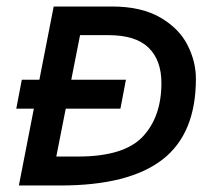

<svg xmlns="http://www.w3.org/2000/svg" viewBox="-20 -570 662 590"><path d="M30 0ZM582 -328Q582 -159 479 -79.5Q376 0 165 0H38L84 -236H30L47 -325H101L145 -550H324Q414 -550 472 -516.5Q530 -483 556 -432Q582 -381 582 -328ZM476 -315Q476 -385 436.5 -423.5Q397 -462 313 -462H226L199 -325H367L350 -236H182L153 -89H220Q361 -89 418.5 -150Q476 -211 476 -315Z"/></svg>

Font: Cambay Devanagari
Style: Bold Italic
Weight: 700
Designer: Pooja Saxena
Foundry: Pooja Saxena
Version: Version 1.005;PS 001.005;hotconv 1.0.70;makeotf.lib2.5.58329